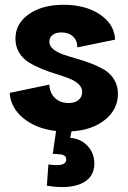

<svg xmlns="http://www.w3.org/2000/svg" viewBox="-20 -532 528 794"><path d="M180.2 147.9Q253.9 159.2 253.9 127.9Q253.9 107.4 226.1 106L198.2 104L211.9 9.8Q130.4 0.5 77.4 -42.5Q24.4 -85.4 20 -147.9L184.1 -182.1Q185.5 -147.5 207.3 -126.7Q229 -106 264.2 -106Q289.6 -106 304.7 -118.4Q319.8 -130.9 319.8 -151.9Q319.8 -170.4 304.7 -184.3Q289.6 -198.2 265.1 -207.8Q240.7 -217.3 211.2 -226.3Q181.6 -235.4 152.3 -247.3Q123 -259.3 98.6 -274.4Q74.2 -289.6 59.1 -314.5Q43.9 -339.4 43.9 -372.1Q43.9 -434.6 99.4 -473.4Q154.8 -512.2 242.2 -512.2Q334.5 -512.2 393.8 -471.9Q453.1 -431.6 456.1 -368.2L299.8 -335.9Q299.8 -364.3 282 -381.1Q264.2 -397.9 233.9 -397.9Q211.4 -397.9 197.8 -387.5Q184.1 -377 184.1 -359.9Q184.1 -342.3 199.7 -329.1Q215.3 -315.9 240.5 -307.1Q265.6 -298.3 295.7 -289.8Q325.7 -281.2 356 -269.8Q386.2 -258.3 411.4 -243.4Q436.5 -228.5 452.1 -202.9Q467.8 -177.2 467.8 -144Q467.8 -80.1 414.6 -36.9Q361.3 6.3 275.9 11.2L270 38.1Q313.5 41 341.8 71Q370.1 101.1 370.1 144Q370.1 203.1 316.4 227.1Q262.7 251 173.8 235.8Z"/></svg>

Font: Apfel Grotezk
Style: Bold
Weight: 700
Designer: Luigi Gorlero
Foundry: Collletttivo
Version: Version 2.000;FEAKit 1.0